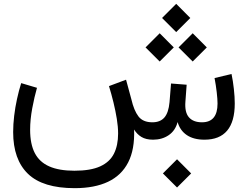

<svg xmlns="http://www.w3.org/2000/svg" viewBox="-20 -721 1276 991"><path d="M731.2 -476.3 804.2 -403.6 877 -476.3 804.2 -549.3ZM901.6 -476.3 974.6 -403.6 1047.4 -476.3 974.6 -549.3ZM816.4 -628.2 889.4 -555.4 962.2 -628.2 889.4 -701.2ZM770.3 0Q816.4 0 850.7 -23.3Q885 -46.6 896.7 -91.1Q909.2 -47.4 944.3 -23.7Q979.5 0 1035.2 0Q1113 0 1152.3 -46.6Q1191.7 -93.3 1191.7 -187Q1191.7 -220.2 1187.1 -261.7Q1182.6 -303.2 1175 -339.1L1087.4 -318.1Q1094.5 -281.2 1098.6 -245.1Q1102.8 -209 1102.8 -186.5Q1102.8 -89.8 1022.5 -89.8Q977.5 -89.8 955.1 -115.6Q932.6 -141.4 937 -196.8L943.4 -283.7L862.8 -290L855 -193.8Q850.1 -139.4 828.6 -114.6Q807.1 -89.8 766.6 -89.8Q717.8 -89.8 694.6 -120.2Q671.4 -150.6 658.2 -208L630.6 -309.6L542.5 -276.6Q555.2 -235.4 565.8 -191.8Q576.4 -148.2 583 -107.3Q589.6 -66.4 589.6 -31.7Q589.6 29.5 568 72.4Q546.4 115.2 497.1 137.7Q447.8 160.2 364 160.2Q284.9 160.2 234.4 137.9Q183.8 115.7 159.7 69.2Q135.5 22.7 135.5 -50.8Q135.5 -103.8 146.5 -162.5Q157.5 -221.2 170.9 -267.8L89.4 -292Q77.4 -254.2 67.9 -210.6Q58.3 -167 53.1 -123Q47.9 -79.1 47.9 -39.3Q47.9 102.3 124.5 176.3Q201.2 250.2 365.5 250.2Q468 250.2 537.7 217.2Q607.4 184.1 641.7 116.9Q676 49.8 672.1 -52.5Q687 -28.1 710.2 -14Q733.4 0 770.3 0ZM820.8 174.1 893.8 246.8 966.6 174.1 893.8 101.1Z"/></svg>

Font: Estedad-FD-VF Thin
Style: Regular
Weight: 100
Designer: Amin Abedi
Version: Version 5.0